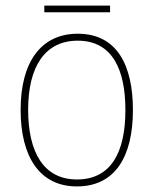

<svg xmlns="http://www.w3.org/2000/svg" viewBox="-20 -659 552 689"><path d="M375 -639H139V-615H375ZM457 -264C457 -423 401 -538 259 -538C127 -538 54 -436 54 -265C54 -97 122 10 256 10C393 10 457 -97 457 -264ZM81 -265C81 -421 142 -513 259 -513C384 -513 430 -408 430 -264C430 -110 377 -15 256 -15C137 -15 81 -112 81 -265Z"/></svg>

Font: Noto Sans Georgian SemiCondensed Thin
Style: Regular
Weight: 100
Width: 4
Designer: Monotype Design Team, Akaki Razmadze
Foundry: Google LLC
Version: Version 2.005